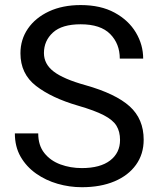

<svg xmlns="http://www.w3.org/2000/svg" viewBox="-20 -741 634 770"><path d="M461.4 -179.7Q461.4 -212.9 447.3 -236.3Q433.1 -259.8 396.5 -278.8Q359.9 -297.9 292.5 -317.4Q187 -348.1 124.5 -396.5Q62 -444.8 62 -527.3Q62 -582.5 92 -626.2Q122.1 -669.9 176.5 -695.3Q231 -720.7 303.7 -720.7Q383.8 -720.7 439.7 -690.2Q495.6 -659.7 524.9 -610.6Q554.2 -561.5 554.2 -505.9H460.4Q460.4 -565.4 421.9 -604.5Q383.3 -643.6 303.7 -643.6Q228.5 -643.6 192.4 -610.6Q156.2 -577.6 156.2 -528.3Q156.2 -483.9 195.6 -453.9Q234.9 -423.8 322.8 -399.4Q443.8 -365.2 500 -314.5Q556.2 -263.7 556.2 -180.7Q556.2 -123 525.4 -80.1Q494.6 -37.1 439 -13.7Q383.3 9.8 308.1 9.8Q258.8 9.8 211.2 -3.9Q163.6 -17.6 124.8 -44.9Q85.9 -72.3 62.7 -112.5Q39.6 -152.8 39.6 -206.1H133.3Q133.3 -157.7 158 -127Q182.6 -96.2 222.7 -81.5Q262.7 -66.9 308.1 -66.9Q381.8 -66.9 421.6 -97.4Q461.4 -127.9 461.4 -179.7Z"/></svg>

Font: Vazirmatn FD
Style: Regular
Weight: 400
Designer: Saber Rastikerdar
Foundry: Saber Rastikerdar
Version: Version 33.001